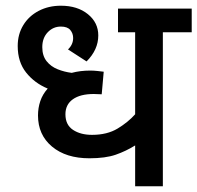

<svg xmlns="http://www.w3.org/2000/svg" viewBox="-20 -652 691 672"><path d="M651 -539H550V0H453V-143Q421 -123 385 -110.5Q349 -98 293 -98Q211 -98 162 -139Q113 -180 113 -248Q113 -274 121 -298Q129 -322 147 -342Q101 -361 71.5 -398Q42 -435 42 -491Q42 -532 61.5 -564Q81 -596 115.5 -614Q150 -632 193 -632Q251 -632 287.5 -602.5Q324 -573 324 -528Q324 -478 283 -437L218 -479Q236 -496 236 -519Q236 -535 226 -547Q216 -559 193 -559Q166 -559 147 -539Q128 -519 128 -487Q128 -457 143 -438Q158 -419 182 -409.5Q206 -400 231 -397Q261 -405 296 -405Q308 -405 321.5 -403.5Q335 -402 343 -401L336 -322Q330 -322 322 -322.5Q314 -323 308 -323Q261 -323 235 -304.5Q209 -286 209 -252Q209 -215 235.5 -197.5Q262 -180 302 -180Q355 -180 391.5 -202Q428 -224 453 -252V-539H393V-622H651Z"/></svg>

Font: Noto Sans Medium
Style: Regular
Weight: 500
Designer: Monotype Design Team
Foundry: Monotype Imaging Inc.
Version: Version 2.007